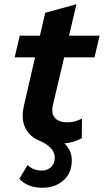

<svg xmlns="http://www.w3.org/2000/svg" viewBox="-20 -668 489 904"><path d="M282 -398 229 -173Q220 -133 239 -112.5Q258 -92 297 -92Q334 -92 366 -110L365 -17Q326 4 283 7Q318 39 318 87Q318 147 278.5 181.5Q239 216 180 216Q110 216 71 174L110 109Q136 135 177 135Q204 135 221 118Q238 101 238 75Q238 28 172 -3Q122 -21 100 -64Q78 -107 93 -172L145 -398H49L73 -500H168L193 -608L340 -648L305 -500H449L425 -398Z"/></svg>

Font: Elaine Sans SemiBold
Style: Italic
Weight: 600
Italic angle: -13°
Designer: Wei Huang
Foundry: Wei Huang
Version: Version 2.001;December 24, 2019;FontCreator 12.0.0.2547 64-b